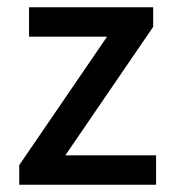

<svg xmlns="http://www.w3.org/2000/svg" viewBox="-20 -509 475 529"><path d="M33 0V-54L275 -408H60V-489H402V-435L160 -81H410V0Z"/></svg>

Font: Assistant ExtraLight SemiBold
Style: Regular
Weight: 600
Version: Version 3.000